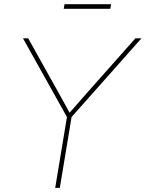

<svg xmlns="http://www.w3.org/2000/svg" viewBox="-20 -914 708 934"><path d="M248.5 0 305.7 -344.7 91.8 -727.5H117.2L252.9 -484.4Q270.5 -453.1 287.6 -421.9Q304.7 -390.6 321.8 -359.4H313Q340.3 -390.6 367.9 -421.9Q395.5 -453.1 422.9 -484.4L638.7 -727.5H668L328.1 -344.7L271 0ZM520.5 -893.6 516.6 -871.1H290L293.9 -893.6Z"/></svg>

Font: Inter 28pt Thin
Style: Italic
Weight: 250
Italic angle: -9.3988°
Designer: Rasmus Andersson
Foundry: rsms
Version: Version 4.001;git-66647c0bb